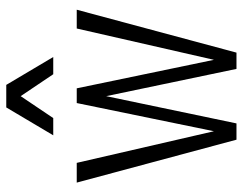

<svg xmlns="http://www.w3.org/2000/svg" viewBox="-101 -674 775 613"><g transform="rotate(-90 286.5 -367.5)"><path d="M10 -510H73L174 -72L264 -510H311L402 -72L502 -510H562L425 0H373L286 -416L199 0H147ZM161 -585 250 -735H322L411 -585H356L286 -689L216 -585Z"/></g></svg>

Font: Radio Canada Condensed Light
Style: Regular
Weight: 300
Width: 3
Designer: Charles Daoud, Etienne Aubert Bonn, Alexandre Saumier Demers, Jacques Le Bailly
Foundry: Radio-Canada
Version: Version 2.104; ttfautohint (v1.8.4.7-5d5b);gftools[0.9.28.de